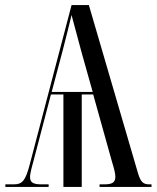

<svg xmlns="http://www.w3.org/2000/svg" viewBox="-20 -734 615 754"><path d="M1 0H171V-10H143C109 -10 98 -18 98 -39C98 -54 107 -86 115 -115L180 -363H229V0H301V-363H346L420 -98C427 -76 433 -53 433 -41C433 -20 425 -10 389 -10H371V0H575V-10H567C542 -10 532 -19 521 -57L329 -714H261L97 -89C80 -24 68 -10 33 -10H1ZM183 -373 226 -535C240 -590 251 -632 261 -675C272 -633 283 -593 301 -526L344 -373Z"/></svg>

Font: Noto Serif Display ExtraCondensed
Style: Regular
Weight: 400
Width: 2
Designer: Monotype Design Team
Foundry: Monotype Imaging Inc.
Version: Version 2.009